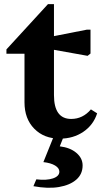

<svg xmlns="http://www.w3.org/2000/svg" viewBox="-20 -654 499 925"><path d="M268 14Q192 14 145 -34Q98 -82 98 -161V-395H11V-416L211 -634H240V-480L398 -511H416V-396L402 -385L240 -414V-196Q240 -81 323 -81Q379 -81 418 -127L448 -108Q430 -52 381.5 -19Q333 14 268 14ZM141 243 155 210Q204 216 235 205.5Q266 195 266 173Q266 156 245.5 143.5Q225 131 189 127L245 -12H293L268 51Q318 57 348 82.5Q378 108 378 143Q378 185 347.5 211.5Q317 238 264 247Q211 256 141 243Z"/></svg>

Font: Platypi SemiBold
Style: Regular
Weight: 600
Designer: David Sargent
Foundry: Bolt Cutter Type
Version: Version 1.200; ttfautohint (v1.8.4.7-5d5b)